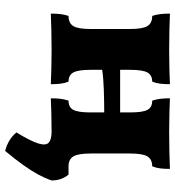

<svg xmlns="http://www.w3.org/2000/svg" viewBox="13 -514 682 748"><g transform="rotate(90 354.0 -140.0)"><path d="M33 3Q33 -19 35 -35Q37 -51 42 -66Q70 -66 81.5 -84.5Q93 -103 93 -153V-305Q93 -355 81.5 -373.5Q70 -392 42 -392Q37 -407 35 -423Q33 -439 33 -461Q56 -460 95.5 -459Q135 -458 175 -458Q213 -458 250 -459Q287 -460 308 -461Q308 -439 306 -423Q304 -407 298 -392Q273 -392 262.5 -373.5Q252 -355 252 -305V-267H418V-305Q418 -355 408 -373.5Q398 -392 372 -392Q367 -407 365 -423Q363 -439 363 -461Q384 -460 421 -459Q458 -458 495 -458Q536 -458 575.5 -459Q615 -460 638 -461Q638 -439 636 -423Q634 -407 628 -392Q601 -392 589.5 -373.5Q578 -355 578 -305V-153Q578 -103 589.5 -84.5Q601 -66 628 -66Q634 -51 636 -35Q638 -19 638 3Q615 2 575.5 1Q536 0 495 0Q458 0 421 1Q384 2 363 3Q363 -19 365 -35Q367 -51 372 -66Q398 -66 408 -84.5Q418 -103 418 -153V-205Q376 -205 330 -203.5Q284 -202 252 -197V-153Q252 -103 262.5 -84.5Q273 -66 298 -66Q304 -51 306 -35Q308 -19 308 3Q287 2 250 1Q213 0 175 0Q135 0 95.5 1Q56 2 33 3ZM568 181Q522 169 496 137Q530 81 539 51.5Q548 22 535.5 11Q523 0 493 0V-66H660Q683 -39 683 0Q674 26 660 52Q646 78 624 109Q602 140 568 181Z"/></g></svg>

Font: Vollkorn ExtraBold
Style: Regular
Weight: 800
Designer: Friedrich Althausen
Foundry: Friedrich Althausen
Version: Version 5.000; ttfautohint (v1.8.3)